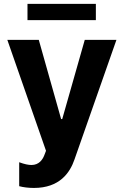

<svg xmlns="http://www.w3.org/2000/svg" viewBox="-20 -747 626 971"><path d="M464.8 -727.3H119V-645.2H464.8ZM151.6 203.5C281.2 203.5 333.8 126.8 356.9 58.9L568.9 -545.5H408.7L294.7 -144.9H289.1L176.1 -545.5H17L212.7 15.6L203.8 38.7C195.3 60.4 177.2 87.4 139.2 87.4C123.2 87.4 104.4 83.5 77.1 73.5V194.6C97.7 200.3 125 203.5 151.6 203.5Z"/></svg>

Font: TID UI
Style: Bold
Weight: 700
Designer: The TID Project Authors
Foundry: Bakken & Bæck
Version: Version 1.001;hotconv 1.0.109;makeotfexe 2.5.65596